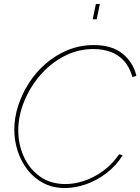

<svg xmlns="http://www.w3.org/2000/svg" viewBox="-20 -941 707 967"><path d="M307 6Q246 6 198.5 -19Q151 -44 118.5 -86Q86 -128 69 -180.5Q52 -233 52 -288Q52 -348 71.5 -408.5Q91 -469 126.5 -524Q162 -579 211.5 -621.5Q261 -664 322 -689Q383 -714 452 -714Q544 -714 597.5 -670.5Q651 -627 667 -559L647 -553Q632 -605 603 -636Q574 -667 535 -680.5Q496 -694 451 -694Q371 -694 302 -657.5Q233 -621 181.5 -561Q130 -501 101 -428.5Q72 -356 72 -284Q72 -213 100.5 -151Q129 -89 182 -51.5Q235 -14 310 -14Q354 -14 402 -29.5Q450 -45 496.5 -78Q543 -111 580 -164L598 -159Q564 -105 515 -68Q466 -31 412 -12.5Q358 6 307 6ZM447 -844 463 -921H483L467 -844Z"/></svg>

Font: Raleway Thin
Style: Italic
Weight: 100
Italic angle: -12°
Designer: Matt McInerney, Pablo Impallari, Rodrigo Fuenzalida
Foundry: Matt McInerney, Pablo Impallari, Rodrigo Fuenzalida
Version: Version 4.026